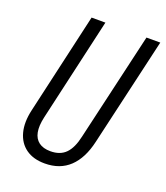

<svg xmlns="http://www.w3.org/2000/svg" viewBox="-135 -812 788 914"><g transform="rotate(20 259.5 -355.5)"><path d="M198 9Q140 9 102.5 -18Q65 -45 52 -94Q39 -143 54 -208L171 -720H241L121 -195Q111 -150 117 -119Q123 -88 145 -71.5Q167 -55 204 -55Q253 -55 281 -83.5Q309 -112 322 -172L449 -720H519L392 -171Q372 -83 323.5 -37Q275 9 198 9Z"/></g></svg>

Font: Instrument Sans Condensed
Style: Italic
Weight: 400
Width: 3
Italic angle: -13°
Designer: Rodrigo Fuenzalida
Foundry: fragTYPE
Version: Version 1.000;gftools[0.9.28]